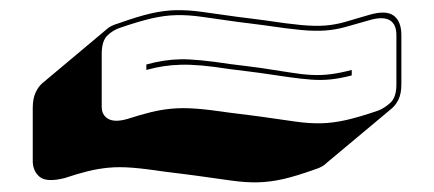

<svg xmlns="http://www.w3.org/2000/svg" viewBox="-20 -509 874 387"><path d="M616 -168Q577 -154 550.5 -148Q524 -142 499.5 -141.5Q475 -141 446.5 -145Q418 -149 375 -155L352 -158L312 -163Q272 -169 246 -171Q220 -173 199 -171Q178 -169 157.5 -164Q137 -159 110 -150Q74 -141 60 -152.5Q46 -164 46 -185V-291Q46 -310 51.5 -322Q57 -334 65 -341L195 -450Q199 -454 205.5 -457Q212 -460 219 -462Q258 -476 284.5 -482Q311 -488 335 -488.5Q359 -489 387.5 -485Q416 -481 459 -475L483 -472L514 -468Q560 -461 587.5 -458.5Q615 -456 635 -457.5Q655 -459 674.5 -464.5Q694 -470 724 -479Q758 -489 773.5 -477.5Q789 -466 789 -438V-339Q789 -320 783 -308Q777 -296 768 -289L640 -182Q635 -177 629 -173.5Q623 -170 616 -168ZM482 -277 505 -274Q547 -268 575 -264Q603 -260 627 -260.5Q651 -261 677.5 -267Q704 -273 742 -286Q755 -291 767 -302Q779 -313 779 -339V-438Q779 -460 766 -468Q753 -476 727 -469Q696 -460 676 -454.5Q656 -449 635.5 -447.5Q615 -446 587.5 -448.5Q560 -451 513 -458L482 -462L458 -465Q415 -471 387.5 -475Q360 -479 336 -478.5Q312 -478 286 -472Q260 -466 222 -453Q207 -448 196 -437Q185 -426 185 -400V-294Q185 -277 198 -269.5Q211 -262 236 -269Q264 -278 284.5 -283Q305 -288 326.5 -290Q348 -292 375 -290Q402 -288 442 -282ZM275 -368V-379Q311 -389 344.5 -389.5Q378 -390 443 -380L483 -375L506 -372Q540 -367 564 -363Q588 -359 608 -358Q628 -357 647 -359.5Q666 -362 689 -368V-357Q666 -351 647 -349Q628 -347 607.5 -348.5Q587 -350 562.5 -353.5Q538 -357 504 -362L481 -365L441 -370Q409 -375 386 -377Q363 -379 344.5 -378.5Q326 -378 309.5 -375.5Q293 -373 275 -368Z"/></svg>

Font: Bungee Shade
Style: Regular
Weight: 400
Designer: David Jonathan Ross
Foundry: David Jonathan Ross
Version: Version 1.000;PS 1.0;hotconv 1.0.72;makeotf.lib2.5.5900